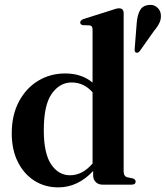

<svg xmlns="http://www.w3.org/2000/svg" viewBox="-20 -778 698 809"><path d="M29.5 -216Q29.5 -293.5 59.8 -350.2Q90 -407 141 -437.8Q192 -468.5 255 -468.5Q324 -468.5 370 -430V-654Q370 -669.5 358 -671L329 -672Q318 -674 318 -683.5Q318 -692.5 332.5 -698L448 -734.5Q471 -743 481.5 -743Q501 -743 501 -722.5V-56.5Q501 -35 516.5 -31L539 -26.5Q551.5 -22.5 551.5 -13Q551.5 0 534.5 0H412Q394.5 0 383.5 -10.8Q372.5 -21.5 372.5 -39.5V-57.5Q308 11.5 225.5 11.5Q168.5 11.5 124.2 -17Q80 -45.5 54.8 -96.5Q29.5 -147.5 29.5 -216ZM164.5 -229.5Q164.5 -131.5 195.5 -85.5Q226.5 -39.5 275 -39.5Q327.5 -39.5 370 -89V-389Q334 -430.5 281.5 -430.5Q232 -430.5 198.2 -383.2Q164.5 -336 164.5 -229.5ZM556 -680.5Q558.5 -713 569 -733Q579.5 -753 602.5 -756.5Q624.5 -760.5 639.2 -749.2Q654 -738 657 -721.5Q660.5 -701.5 652.8 -684Q645 -666.5 629.5 -648.5L568 -561.5Q561 -553.5 552.5 -556.5Q548.5 -559 547.8 -563Q547 -567 547.5 -572Z"/></svg>

Font: Fraunces 72pt SemiBold
Style: Regular
Weight: 600
Version: Version 1.000;[b76b70a41]